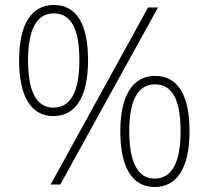

<svg xmlns="http://www.w3.org/2000/svg" viewBox="-20 -744 841 774"><path d="M57 -501C57 -354 106 -276 195 -276C284 -276 335 -352 335 -501C335 -645 290 -724 197 -724C108 -724 57 -648 57 -501ZM617 -714H577L184 0H223ZM93 -501C93 -629 130 -690 197 -690C268 -690 300 -625 300 -501C300 -375 265 -310 195 -310C128 -310 93 -374 93 -501ZM465 -215C465 -68 514 10 603 10C693 10 744 -66 744 -215C744 -359 698 -438 605 -438C517 -438 465 -362 465 -215ZM501 -215C501 -343 538 -404 605 -404C676 -404 708 -339 708 -215C708 -89 673 -24 603 -24C537 -24 501 -88 501 -215Z"/></svg>

Font: Noto Sans Sinhala UI ExtraLight
Style: Regular
Weight: 200
Designer: Jelle Bosma - Monotype Design Team
Foundry: Monotype Imaging Inc.
Version: Version 2.006